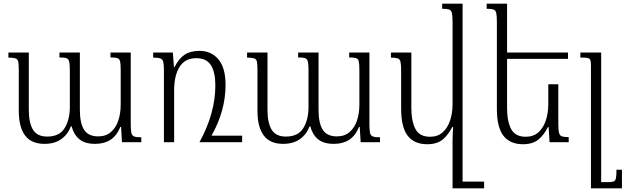

<svg xmlns="http://www.w3.org/2000/svg" viewBox="-20 -780 3431 1053"><path d="M586 -492H697V-98Q697 -66 700.5 -51Q704 -36 716 -31.5Q728 -27 755 -27V0H649L644 -84H640Q620 -35 585.5 -13Q551 9 502 9Q445 9 414.5 -17Q384 -43 373 -87H369Q351 -41 314.5 -16Q278 9 224 9Q152 9 117.5 -37Q83 -83 83 -173V-396Q83 -428 80 -442Q77 -456 64.5 -460Q52 -464 26 -464V-492H138V-178Q138 -106 161 -68.5Q184 -31 239 -31Q306 -31 334.5 -77.5Q363 -124 363 -193V-395Q363 -427 359.5 -442Q356 -457 344 -461Q332 -465 306 -465V-492H418V-178Q418 -105 441 -68.5Q464 -32 519 -32Q561 -32 588.5 -56Q616 -80 629 -119.5Q642 -159 642 -207V-394Q642 -427 639 -442Q636 -457 624 -461Q612 -465 586 -465Z M1074 -501Q1139 -501 1178 -454.5Q1217 -408 1217 -314Q1217 -172 1140 -36H1308V0H1074Q1161 -159 1161 -311Q1161 -385 1136.5 -423Q1112 -461 1056 -461Q995 -461 965 -413.5Q935 -366 935 -284V0H879V-394Q879 -426 875.5 -440.5Q872 -455 859.5 -459.5Q847 -464 820 -464V-492H928L934 -412H937Q961 -459 992.5 -480Q1024 -501 1074 -501Z M1895 -492H2006V-98Q2006 -66 2009.5 -51Q2013 -36 2025 -31.5Q2037 -27 2064 -27V0H1958L1953 -84H1949Q1929 -35 1894.5 -13Q1860 9 1811 9Q1754 9 1723.5 -17Q1693 -43 1682 -87H1678Q1660 -41 1623.5 -16Q1587 9 1533 9Q1461 9 1426.5 -37Q1392 -83 1392 -173V-396Q1392 -428 1389 -442Q1386 -456 1373.5 -460Q1361 -464 1335 -464V-492H1447V-178Q1447 -106 1470 -68.5Q1493 -31 1548 -31Q1615 -31 1643.5 -77.5Q1672 -124 1672 -193V-395Q1672 -427 1668.5 -442Q1665 -457 1653 -461Q1641 -465 1615 -465V-492H1727V-178Q1727 -105 1750 -68.5Q1773 -32 1828 -32Q1870 -32 1897.5 -56Q1925 -80 1938 -119.5Q1951 -159 1951 -207V-394Q1951 -427 1948 -442Q1945 -457 1933 -461Q1921 -465 1895 -465Z M2323 11Q2252 11 2216 -35.5Q2180 -82 2180 -184V-394Q2180 -426 2176.5 -441Q2173 -456 2161 -460Q2149 -464 2124 -464V-492H2236V-188Q2236 -115 2258.5 -72.5Q2281 -30 2338 -30Q2381 -30 2408 -54.5Q2435 -79 2448.5 -119.5Q2462 -160 2462 -208V-657Q2462 -692 2458.5 -708Q2455 -724 2442.5 -728Q2430 -732 2405 -732V-760H2517V216H2635V253H2462V-8Q2462 -27 2463 -45.5Q2464 -64 2465 -83H2460Q2438 -39 2407 -14Q2376 11 2323 11Z M3042 -318V-100Q3042 -67 3046 -51.5Q3050 -36 3062 -32Q3074 -28 3099 -28V0H2994L2989 -83H2985Q2963 -39 2932 -14Q2901 11 2848 11Q2777 11 2741 -35.5Q2705 -82 2705 -184V-662Q2705 -694 2701.5 -709Q2698 -724 2686 -728Q2674 -732 2649 -732V-760H2761V-492H3095V-457H2761V-188Q2761 -114 2783.5 -72Q2806 -30 2863 -30Q2906 -30 2933 -54.5Q2960 -79 2973.5 -119.5Q2987 -160 2987 -208V-318Z M3391 151V253H3221V-419Q3221 -448 3214.5 -456Q3208 -464 3181 -464H3163V-492H3277V219H3311Q3333 219 3344 215.5Q3355 212 3358 197.5Q3361 183 3361 151Z"/></svg>

Font: Noto Serif Armenian SemiCondensed Light
Style: Regular
Weight: 300
Width: 4
Designer: Monotype Design Team
Foundry: Monotype Imaging Inc.
Version: Version 2.008; ttfautohint (v1.8.4.7-5d5b)